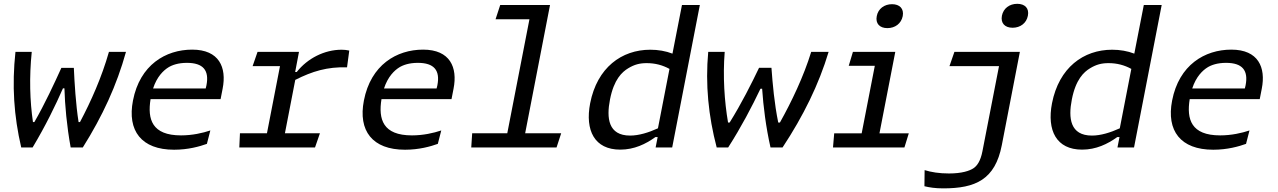

<svg xmlns="http://www.w3.org/2000/svg" viewBox="-20 -792 6860 1031"><path d="M359.5 0H424.5C531 -169.5 606.5 -333.5 656.5 -513.5H565C526 -376.5 468.5 -247.5 409.5 -136.5H402C387 -231 380 -349 376.5 -427.5H309.5C274 -349 219 -230.5 164.5 -136.5H157C140.5 -249 136.5 -376.5 150.5 -513.5H63C43.5 -333.5 54.5 -169.5 94 0H155C224.5 -116 279 -228 318 -317.5H326C328.5 -228 338.5 -116 359.5 0Z M883 -429.5C904 -443 937.5 -454.5 983.5 -454.5C1071 -454.5 1104.5 -414.5 1088.5 -333.5C1087.5 -327.5 1086 -322 1084.5 -317H802C823 -381.5 858.5 -414 883 -429.5ZM694 -252C662.5 -90 739 12 915 12C990.5 12 1052 -5.5 1091 -19.5L1109.5 -91.5C1067.5 -77.5 1012.5 -65 952 -65C796 -65 771 -151.5 788.5 -259.5H1164.5L1175.5 -316C1198 -430 1157 -525.5 1012 -525.5C869.5 -525.5 731 -443.5 694 -252Z M1585.5 -513.5H1363L1336.5 -437H1483.5L1413.5 -76.5H1268.5L1265 0H1671.5L1698 -76.5H1510L1565.5 -363C1657.5 -409.5 1737 -433.5 1843.5 -430.5L1855.5 -520.5C1842 -523.5 1829 -525 1814.5 -525C1722.5 -525 1631.5 -479 1573.5 -405.5H1565Z M2123 -429.5C2144 -443 2177.5 -454.5 2223.5 -454.5C2311 -454.5 2344.5 -414.5 2328.5 -333.5C2327.5 -327.5 2326 -322 2324.5 -317H2042C2063 -381.5 2098.5 -414 2123 -429.5ZM1934 -252C1902.5 -90 1979 12 2155 12C2230.5 12 2292 -5.5 2331 -19.5L2349.5 -91.5C2307.5 -77.5 2252.5 -65 2192 -65C2036 -65 2011 -151.5 2028.5 -259.5H2404.5L2415.5 -316C2438 -430 2397 -525.5 2252 -525.5C2109.5 -525.5 1971 -443.5 1934 -252Z M2510.5 0H2968.5L2993.5 -76.5H2800L2933.5 -765H2666L2641 -688.5H2823L2704 -76.5H2515.5Z M3149 -237.5C3121 -92 3172 11.5 3310.5 11.5C3385.5 11.5 3447.5 -18.5 3499.5 -56H3511.5L3500.5 0H3589.5L3738 -765H3642L3591 -504C3555 -518 3514 -525 3472 -525C3318 -525 3186.5 -429 3149 -237.5ZM3255.5 -257.5C3276.5 -366 3320.5 -405.5 3353.5 -425.5C3386.5 -445.5 3415 -453 3452.5 -453C3498 -453 3537.5 -442.5 3575 -422L3513 -103C3462.5 -80 3410.5 -64 3363.5 -64C3246 -64 3236 -158 3255.5 -257.5Z M4117.5 0H4182C4294 -169.5 4377 -338.5 4429.5 -513.5H4336C4295.5 -381.5 4231 -246.5 4168 -134H4159C4138 -237 4129 -340 4122.5 -428H4056C4016 -344.5 3962 -236.5 3898 -134H3889.5C3870 -248 3861 -381.5 3871.5 -513.5H3783C3767 -338.5 3784 -169.5 3828.5 0H3890C3960.5 -110 4018 -220 4063.5 -315.5H4072.5C4079 -220.5 4092.5 -110.5 4117.5 0Z M4560 -513.5 4537.5 -438.5H4677.5L4607 -76H4459.5L4453 0H4836.5L4860 -76H4702.5L4787.5 -513.5ZM4688 -705.5C4680 -665.5 4704 -641 4745 -641C4786.5 -641 4819.5 -665.5 4827.5 -705.5C4835 -745.5 4811 -769.5 4770 -769.5C4729 -769.5 4695.5 -745.5 4688 -705.5Z M5105 -513.5 5078.5 -437H5344.5L5255.5 20C5245 75 5225.5 99 5208 111C5187 125.5 5144.5 139.5 5076 139.5C5023 139.5 4980.5 132.5 4945 121.5L4944 208C4971 214.5 5001 219.5 5045 219.5C5218.5 219.5 5323.5 172.5 5359.5 -12.5L5456.5 -513.5ZM5360 -707.5C5352.5 -667.5 5376 -643 5417.5 -643C5458.5 -643 5492 -667.5 5499.5 -707.5C5507.5 -747.5 5483.5 -771.5 5442.5 -771.5C5401 -771.5 5368 -747.5 5360 -707.5Z M5629 -237.5C5601 -92 5652 11.5 5790.5 11.5C5865.5 11.5 5927.5 -18.5 5979.5 -56H5991.5L5980.5 0H6069.5L6218 -765H6122L6071 -504C6035 -518 5994 -525 5952 -525C5798 -525 5666.5 -429 5629 -237.5ZM5735.5 -257.5C5756.5 -366 5800.5 -405.5 5833.5 -425.5C5866.5 -445.5 5895 -453 5932.5 -453C5978 -453 6017.5 -442.5 6055 -422L5993 -103C5942.5 -80 5890.5 -64 5843.5 -64C5726 -64 5716 -158 5735.5 -257.5Z M6463 -429.5C6484 -443 6517.5 -454.5 6563.5 -454.5C6651 -454.5 6684.5 -414.5 6668.5 -333.5C6667.5 -327.5 6666 -322 6664.5 -317H6382C6403 -381.5 6438.5 -414 6463 -429.5ZM6274 -252C6242.5 -90 6319 12 6495 12C6570.5 12 6632 -5.5 6671 -19.5L6689.5 -91.5C6647.5 -77.5 6592.5 -65 6532 -65C6376 -65 6351 -151.5 6368.5 -259.5H6744.5L6755.5 -316C6778 -430 6737 -525.5 6592 -525.5C6449.5 -525.5 6311 -443.5 6274 -252Z"/></svg>

Font: Monaspace Argon
Style: Italic
Weight: 400
Italic angle: -11°
Designer: Riley Cran & the Lettermatic Team
Foundry: Lettermatic
Version: Version 1.101 (Monaspace Argon)